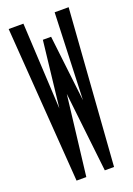

<svg xmlns="http://www.w3.org/2000/svg" viewBox="-125 -673 499 722"><g transform="rotate(-20 125.0 -311.5)"><path d="M52 0 7 -623H66L84 -277L114 -541H147L178 -276L191 -623H247L202 0H165L129 -319L91 0Z"/></g></svg>

Font: Inconsolata UltraCondensed Bold
Style: Regular
Weight: 700
Width: 1
Monospace: yes
Designer: Raph Levien, Cyreal, Brenton Simpson
Foundry: Raph Levien, Cyreal, Google
Version: Version 3.001; ttfautohint (v1.8.2.53-6de2)